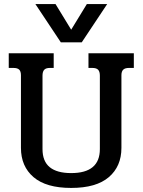

<svg xmlns="http://www.w3.org/2000/svg" viewBox="-20 -909 701 944"><path d="M154 -889H253L330 -763L407 -889H507L382 -701H279ZM83 -182V-539Q83 -558 74.5 -566.5Q66 -575 46 -575H23V-647H244V-575H225Q206 -575 197.5 -566Q189 -557 189 -537V-176Q189 -116 224.5 -87Q260 -58 330 -58Q471 -58 471 -176V-537Q471 -557 462.5 -566Q454 -575 434 -575H415V-647H638V-575H614Q595 -575 586 -566.5Q577 -558 577 -539V-182Q577 -91 515 -38Q453 15 330 15Q207 15 145 -38Q83 -91 83 -182Z"/></svg>

Font: Pridi
Style: Regular
Weight: 400
Designer: Katatrad Team
Foundry: CadsonDemak
Version: Version 1.001